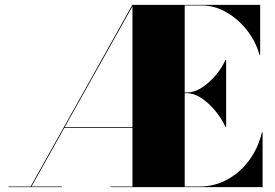

<svg xmlns="http://www.w3.org/2000/svg" viewBox="-20 -770 1130 790"><path d="M15 -2.5H106L524.5 -750H1050.5V-545H1047.5Q1032.5 -598.5 996.8 -644.8Q961 -691 912.2 -719.2Q863.5 -747.5 810 -747.5H740V-389.5H750Q778.5 -389.5 809.2 -408.8Q840 -428 866.2 -458.8Q892.5 -489.5 907.5 -523H910.5V-248H907.5Q892.5 -281.5 866.2 -313.5Q840 -345.5 809.2 -366Q778.5 -386.5 750 -386.5H740V-2.5H800Q863.5 -2.5 916.2 -31.8Q969 -61 1005.8 -111.2Q1042.5 -161.5 1057.5 -225H1060.5V0H435V-2.5H525V-243.5H244.5L109.5 -2.5H235V0H15ZM246 -246.5H525V-744Z"/></svg>

Font: Bodoni* 72pt Fatface
Style: Regular
Weight: 900
Version: Version 2.3